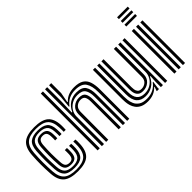

<svg xmlns="http://www.w3.org/2000/svg" viewBox="-49 -1350 1911 1911"><g transform="rotate(-45 906.0 -395.0)"><path d="M251.8 10Q143.8 10 94.9 -31.5Q46 -73 39.8 -168Q35.2 -239.8 35.1 -300Q35 -360.2 39.8 -430Q46.5 -526.5 95.2 -568.2Q144 -610 249.8 -610Q355.5 -610 403.4 -569.6Q451.2 -529.2 455.8 -436Q456.2 -422.8 456.1 -405Q456 -387.2 454.8 -369.2H426.8Q428 -388 425.8 -434.8Q421.8 -515.8 381 -550.9Q340.2 -586 249.8 -586Q159.5 -586 117.5 -549.4Q75.5 -512.8 69.8 -428.5Q65 -358.5 65.1 -298.5Q65.2 -238.5 69.8 -169.8Q75 -87.2 116.8 -50.6Q158.5 -14 251.8 -14Q341.2 -14 381.5 -50.1Q421.8 -86.2 425.8 -169.2Q427 -193 426.5 -209.5Q426 -226 424.8 -233H454.5Q456.2 -227.5 456.5 -208Q456.8 -188.5 455.8 -168Q451.2 -72.5 403.9 -31.2Q356.5 10 251.8 10ZM251.8 -38Q171.2 -38 137.6 -70.6Q104 -103.2 99.8 -171.8Q95.2 -242.8 95.1 -301.2Q95 -359.8 99.5 -425.8Q104.8 -503.2 142.2 -532.6Q179.8 -562 249.8 -562Q321.5 -562 357 -533.5Q392.5 -505 395.8 -434Q397.8 -390 396.2 -369.2H366.8Q368 -387.5 365.8 -433.2Q363 -494 333 -516Q303 -538 249.8 -538Q191.8 -538 162.8 -512.5Q133.8 -487 129.5 -423.8Q124.8 -357.2 125.1 -298.2Q125.5 -239.2 129.5 -174.5Q133.5 -114.2 161.6 -88.1Q189.8 -62 251.8 -62Q305.2 -62 334 -85.2Q362.8 -108.5 365.8 -170.5Q367.8 -210.8 365.2 -233H395Q396.2 -224.5 396.5 -207Q396.8 -189.5 395.8 -169.8Q392.5 -99.5 359 -68.8Q325.5 -38 251.8 -38ZM251.8 -86Q205.5 -86 184 -106.9Q162.5 -127.8 159.5 -175.8Q155 -246 155.1 -301.9Q155.2 -357.8 159.5 -421.8Q163 -471.2 184 -492.6Q205 -514 249.8 -514Q290 -514 311.9 -496.2Q333.8 -478.5 336 -430Q336.8 -414.8 337 -396.5Q337.2 -378.2 336 -369.2H305.8Q307 -378.2 306.9 -395.6Q306.8 -413 306 -429Q304.5 -461 291.6 -475.5Q278.8 -490 249.8 -490Q219.5 -490 205.8 -473.2Q192 -456.5 189.5 -420.8Q185 -355 185.1 -299.8Q185.2 -244.5 189.5 -177.5Q191.8 -141.2 206.2 -125.6Q220.8 -110 251.8 -110Q279 -110 291.6 -125.1Q304.2 -140.2 306 -175Q306.5 -186.8 306.6 -203.6Q306.8 -220.5 305.8 -233H335.5Q336.5 -224 336.6 -206.1Q336.8 -188.2 336 -173.8Q333.8 -126.8 314 -106.4Q294.2 -86 251.8 -86Z M950.5 0V-405.8Q950.5 -492 919.9 -538.2Q889.2 -584.5 802.5 -584.5Q702.2 -584.5 646.8 -508.5H640L651.2 -631V-800H681.2V-660L661.2 -552H667.8Q695 -582.2 731.5 -596.4Q768 -610.5 812.2 -610.5Q878 -610.5 914.5 -587.4Q951 -564.2 965.6 -520Q980.2 -475.8 980.2 -411.8V0ZM534.5 0V-800H564.5V0ZM594.5 0V-800H624.2V-602L619 -448.5H625.8Q650.2 -502.2 694.2 -530.4Q738.2 -558.5 793.2 -558Q868.5 -557.2 894.5 -516.9Q920.5 -476.5 920.5 -403.8V0H890.5V-399.8Q890.5 -463.5 868 -497.8Q845.5 -532 782 -532Q736 -532 700.4 -511.4Q664.8 -490.8 644.6 -457.4Q624.5 -424 624.5 -385.2V0ZM654.5 0V-388Q654.5 -441.5 690 -472.2Q725.5 -503 774.2 -503Q826.5 -503 843.8 -473.8Q861 -444.5 861 -393.8V0H831V-392Q831 -433 818.2 -454.9Q805.5 -476.8 769.8 -476.8Q737.2 -476.8 711.9 -455.6Q686.5 -434.5 686.2 -391.2L684.5 0Z M1236.2 10.5Q1185.8 10.5 1154 -4.9Q1122.2 -20.2 1104.5 -44.6Q1086.8 -69 1079.1 -96.4Q1071.5 -123.8 1069.9 -148.4Q1068.2 -173 1068.2 -188.2V-600H1098.2V-194.2Q1098.2 -175.8 1101 -146.1Q1103.8 -116.5 1116.8 -86.5Q1129.8 -56.5 1160.2 -36Q1190.8 -15.5 1246.2 -15.5Q1297 -15.5 1336 -35.1Q1375 -54.8 1401.8 -91.5H1408.8L1398.5 -22.5V0H1368.5L1368.2 -4L1383.5 -48H1378Q1325 10.5 1236.2 10.5ZM1484.2 0V-600H1514.2V0ZM1274.2 -97Q1241.8 -97 1224 -109.2Q1206.2 -121.5 1198.6 -139.6Q1191 -157.8 1189.4 -176Q1187.8 -194.2 1187.8 -206.2V-600H1217.8V-208Q1217.8 -193.5 1220.2 -173.5Q1222.8 -153.5 1235.6 -138.4Q1248.5 -123.2 1279 -123.2Q1311.2 -123.2 1337 -144.4Q1362.8 -165.5 1362.8 -208.8V-600H1394.2V-212Q1394.2 -158.5 1358.6 -127.8Q1323 -97 1274.2 -97ZM1255.2 -42Q1194.2 -42.5 1161.2 -79.9Q1128.2 -117.2 1128.2 -196.2V-600H1158.2V-200.2Q1158.2 -132 1185.6 -100Q1213 -68 1266.8 -68Q1313 -68 1348.4 -88.6Q1383.8 -109.2 1403.9 -142.8Q1424 -176.2 1424 -214.8V-600H1454.2V0H1425.2V-72L1429.8 -151.5H1422.8Q1397.2 -95 1352.2 -68.2Q1307.2 -41.5 1255.2 -42Z M1608.2 -774V-800H1758.2V-774ZM1608.2 -722V-748H1758.2V-722ZM1608.2 -670V-696H1758.2V-670ZM1735.2 0V-600H1765.2V0ZM1615.2 0V-600H1645.2V0ZM1675.2 0V-600H1705.2V0Z"/></g></svg>

Font: Big Shoulders Inline Text Black
Style: Regular
Weight: 900
Designer: Patric King
Foundry: XO Type Co
Version: Version 1.000